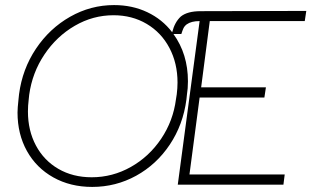

<svg xmlns="http://www.w3.org/2000/svg" viewBox="-20 -722 1226 756"><path d="M806 -639 772 -378H1027L1021 -338H766L726 -35H1101L1096 5H680L766 -639Q733 -639 715 -626Q706 -619 702 -610Q698 -601 694 -588H663Q720 -509 720 -402Q720 -373 716 -349L714 -330Q701 -231 648.5 -152.5Q596 -74 516 -30Q436 14 343 14Q257 14 190 -23.5Q123 -61 86 -127.5Q49 -194 49 -279Q49 -296 53 -332L55 -351Q68 -450 121.5 -530Q175 -610 256 -656Q337 -702 429 -702Q501 -702 560 -674Q619 -646 658 -595Q668 -635 692 -657Q718 -678 770 -678L1186 -679L1180 -639ZM676 -351Q679 -375 679 -397Q679 -473 647 -533.5Q615 -594 557.5 -628Q500 -662 427 -662Q346 -662 274.5 -620.5Q203 -579 155 -507.5Q107 -436 95 -349L93 -330Q90 -306 90 -283Q90 -208 121.5 -149Q153 -90 210 -57Q267 -24 341 -24Q423 -24 495 -64.5Q567 -105 614.5 -175.5Q662 -246 673 -332Z"/></svg>

Font: Bellota Text Light
Style: Italic
Weight: 300
Italic angle: -7.5°
Designer: Kemie Guaida
Foundry: Kemie Guaida
Version: Version 4.001